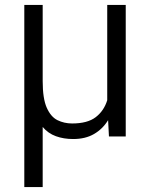

<svg xmlns="http://www.w3.org/2000/svg" viewBox="-20 -548 602 771"><path d="M77.6 -528.3H151.4V-222.2Q151.4 -152.3 167.7 -115.5Q184.1 -78.6 210.9 -65.4Q237.8 -52.2 269.5 -52.2Q331.5 -52.2 364.5 -77.6Q397.5 -103 410.6 -145.5V-528.3H484.9V0H417.5L414.1 -65.4Q392.1 -29.8 357.4 -9.8Q322.8 10.3 273.9 10.3Q235.8 10.3 204.6 -1Q173.3 -12.2 151.4 -38.1V203.1H77.6Z"/></svg>

Font: Vazirmatn UI Light
Style: Regular
Weight: 300
Designer: Saber Rastikerdar
Foundry: Saber Rastikerdar
Version: Version 33.003